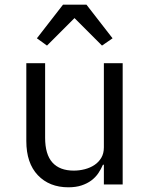

<svg xmlns="http://www.w3.org/2000/svg" viewBox="-20 -785 640 817"><path d="M422 -84H418Q410 -65 398 -47.5Q386 -30 368.5 -17Q351 -4 327 4Q303 12 271 12Q190 12 141 -39.5Q92 -91 92 -185V-516H172V-199Q172 -128 203 -93.5Q234 -59 294 -59Q318 -59 341 -65Q364 -71 382 -83Q400 -95 411 -113.5Q422 -132 422 -158V-516H502V0H422ZM348 -765 459 -622 414 -591 297 -708 180 -591 137 -622 248 -765Z"/></svg>

Font: IBM Plaex Mono
Style: Regular
Weight: 400
Designer: Mike Abbink, Paul van der Laan, Pieter van Rosmalen
Foundry: Bold Monday
Version: Version 2.003